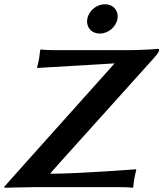

<svg xmlns="http://www.w3.org/2000/svg" viewBox="-93 -881 770 904"><path d="M318 -792C317.3 -787.9 316.9 -783.9 316.9 -780.1C316.9 -747.7 341.1 -723 376.8 -723C416.8 -723 453.3 -754 460 -792C460.7 -796.1 461.1 -800.1 461.1 -803.9C461.1 -836.3 436.9 -861 401.2 -861C361.2 -861 324.7 -830 318 -792ZM143.5 -63C144.1 -66.8 147.7 -69.4 616.6 -591C641.6 -619.1 656.3 -634.1 656.3 -646.9C656.3 -649.6 654.8 -651 651.1 -651C634.3 -648.8 555.1 -645 524.1 -645H159.1C137.1 -645 114.3 -646 98.6 -648L96.1 -645C94.6 -631 93.1 -617 91.4 -607C89.6 -597 84.2 -572 81.8 -564L83.3 -561C83.3 -561 446.5 -582.5 446.6 -582.6L-40.9 -38C-48.4 -30 -60 -15 -73.5 -1L-71.2 3C-71.2 3 48.4 0 78.4 0H461.4C497.2 0 516.2 1 531.8 3L534.4 0C535.8 -14 537.3 -28 539.1 -38C540.8 -48 546.2 -73 548.6 -81L547.2 -84C547.2 -84 274.5 -63 143.5 -63Z"/></svg>

Font: Linux Biolinum O 
Style: Bold Italic
Weight: 700
Designer: Philipp H. Poll
Foundry: Philipp H. Poll
Version: Version 1.3.2